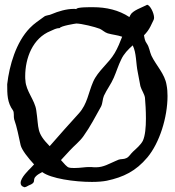

<svg xmlns="http://www.w3.org/2000/svg" viewBox="-20 -750 728 800"><path d="M363 8C388 8 410 6 425 3C495 -12 546 -37 594 -94C645 -155 678 -261 678 -350C678 -366 677 -381 674 -396C667 -442 630 -478 611 -518C604 -533 602 -554 592 -568C583 -580 582 -592 580 -603C591 -614 600 -626 607 -640C611 -649 616 -658 620 -667C621 -669 622 -673 622 -676C622 -697 604 -730 593 -730C592 -730 591 -729 589 -728C572 -719 532 -706 523 -687C522 -684 520 -681 519 -679C475 -708 423 -720 368 -720C359 -720 298 -721 298 -712C294 -713 291 -713 288 -713C257 -713 223 -703 195 -691C186 -686 171 -687 163 -680C143 -665 122 -652 104 -633C47 -574 19 -478 10 -399C10 -357 10 -323 34 -290C40 -281 36 -263 39 -253C51 -220 58 -180 66 -145C71 -125 97 -92 122 -65L107 -49C100 -42 66 -10 66 12C66 19 69 26 79 29C80 30 81 30 82 30C88 30 95 25 99 23C136 9 112 1 130 -16C136 -22 146 -28 156 -33C192 -6 290 8 363 8ZM291 -50C283 -50 274 -50 267 -52C259 -54 247 -68 234 -83L270 -122C289 -143 312 -160 328 -183C356 -222 378 -265 401 -306C408 -320 407 -337 413 -351C425 -377 443 -400 454 -426C465 -451 473 -478 485 -502C496 -526 514 -544 533 -561C549 -529 546 -486 554 -449C558 -430 561 -410 565 -391C569 -376 582 -358 584 -343C586 -321 588 -289 588 -256C588 -220 585 -184 575 -163C566 -146 548 -131 534 -118C525 -110 517 -95 506 -91C496 -86 485 -88 475 -85L461 -79C435 -68 411 -53 381 -53C374 -53 367 -53 360 -54H349C335 -54 313 -50 291 -50ZM85 -432C85 -508 116 -591 191 -621C202 -626 215 -633 228 -633H229C232 -642 296 -652 298 -652C319 -652 376 -638 396 -630C407 -625 416 -615 429 -611C450 -605 469 -604 489 -597C480 -574 471 -551 458 -529C433 -486 388 -455 368 -409C348 -363 344 -317 309 -278C268 -233 227 -187 187 -141C130 -199 143 -212 131 -291C125 -333 88 -371 86 -414C85 -420 85 -426 85 -432Z"/></svg>

Font: Ancial
Style: Regular
Weight: 400
Designer: Daytona Mess (Anne-Dauphine Borione)
Foundry: Daytona Mess (Anne-Dauphine Borione)
Version: Version 1.000;Glyphs 3.2 (3192)